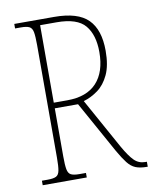

<svg xmlns="http://www.w3.org/2000/svg" viewBox="-81 -776 668 837"><g transform="rotate(-10 252.5 -357.0)"><path d="M40 0V-20H66Q91 -20 103 -26Q115 -32 118.5 -51Q122 -70 122 -108V-606Q122 -645 118.5 -663.5Q115 -682 103 -688Q91 -694 66 -694H40V-714H216Q321 -714 366.5 -668.5Q412 -623 412 -530Q412 -465 393 -424.5Q374 -384 344 -362Q314 -340 280 -330L404 -106Q429 -62 449 -42Q469 -22 498 -22H505V0H502Q471 0 451.5 -8Q432 -16 416 -36.5Q400 -57 380 -92L253 -321H150V-108Q150 -70 153.5 -51Q157 -32 169 -26Q181 -20 206 -20H235V0ZM210 -346Q296 -346 340 -393.5Q384 -441 384 -529Q384 -605 349 -647Q314 -689 223 -689H150V-346Z"/></g></svg>

Font: Noto Serif Tamil Condensed Thin
Style: Italic
Weight: 100
Width: 3
Italic angle: -12°
Designer: Indian Type Foundry, Tom Grace, and the Monotype Design Team
Foundry: Monotype Imaging Inc.
Version: Version 2.003; ttfautohint (v1.8.4.7-5d5b)